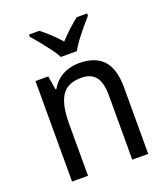

<svg xmlns="http://www.w3.org/2000/svg" viewBox="-140 -864 839 962"><g transform="rotate(-20 279.5 -383.0)"><path d="M313 -546Q398 -546 441 -500Q484 -454 484 -354V0H399V-345Q399 -409 375 -441Q351 -473 298 -473Q223 -473 193 -424.5Q163 -376 163 -278V0H78V-536H146L158 -463H163Q179 -491 202 -509.5Q225 -528 254 -537Q283 -546 313 -546ZM239 -606Q227 -629 207.5 -655Q188 -681 166.5 -707.5Q145 -734 127 -754V-766H182Q205 -749 231 -724.5Q257 -700 281 -673Q307 -701 331.5 -723.5Q356 -746 381 -766H437V-754Q420 -735 398 -708.5Q376 -682 356 -655.5Q336 -629 324 -606Z"/></g></svg>

Font: Noto Sans Hebrew SemiCondensed
Style: Regular
Weight: 400
Width: 4
Designer: Monotype Design Team
Foundry: Monotype Imaging Inc.
Version: Version 2.003